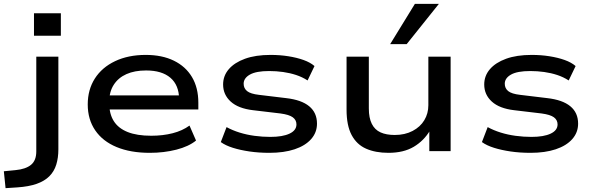

<svg xmlns="http://www.w3.org/2000/svg" viewBox="-94 -787 3090 1000"><path d="M83 -601V-718H223V-601ZM-65 193 -74 105 -13 99Q40 94 67.5 71.5Q95 49 95 2V-492H210V-9Q210 35 199 70.5Q188 106 163 131Q138 156 97 170.5Q56 185 -4 189Z M686 9Q586 9 513.5 -21Q441 -51 402 -108Q363 -165 363 -243Q363 -320 400 -378Q437 -436 505.5 -468.5Q574 -501 665 -501Q750 -501 811.5 -471Q873 -441 906 -385.5Q939 -330 939 -252V-217H451V-290H862L839 -271Q838 -344 793.5 -382Q749 -420 667 -420Q607 -420 564.5 -401Q522 -382 498.5 -345.5Q475 -309 475 -258V-249Q475 -194 498.5 -156.5Q522 -119 570.5 -99.5Q619 -80 694 -80Q754 -80 805 -93Q856 -106 893 -133L927 -55Q889 -24 824.5 -7.5Q760 9 686 9Z M1309 9Q1254 9 1206 2Q1158 -5 1119.5 -17Q1081 -29 1056 -47L1086 -125Q1117 -108 1154 -96.5Q1191 -85 1232 -79.5Q1273 -74 1314 -74Q1378 -74 1414 -91Q1450 -108 1450 -139Q1450 -162 1431 -176Q1412 -190 1367 -196L1224 -213Q1147 -222 1107.5 -258Q1068 -294 1068 -347Q1068 -392 1097.5 -426.5Q1127 -461 1182 -481Q1237 -501 1315 -501Q1364 -501 1408 -494Q1452 -487 1487 -474.5Q1522 -462 1544 -443L1508 -368Q1480 -386 1448 -396.5Q1416 -407 1380.5 -412Q1345 -417 1308 -417Q1240 -417 1207.5 -398.5Q1175 -380 1175 -351Q1175 -327 1193 -312.5Q1211 -298 1255 -293L1396 -276Q1476 -267 1516.5 -233.5Q1557 -200 1557 -143Q1557 -97 1526.5 -62.5Q1496 -28 1440.5 -9.5Q1385 9 1309 9Z M1929 9Q1862 9 1813 -12.5Q1764 -34 1737.5 -83.5Q1711 -133 1711 -216V-492H1827V-222Q1827 -173 1842.5 -142Q1858 -111 1888 -97.5Q1918 -84 1962 -84Q2015 -84 2055 -105Q2095 -126 2116 -161Q2137 -196 2137 -239V-492H2253V0H2142V-108H2146Q2114 -54 2061 -22.5Q2008 9 1929 9ZM1938 -557 2067 -767H2192L2024 -557Z M2669 9Q2614 9 2566 2Q2518 -5 2479.5 -17Q2441 -29 2416 -47L2446 -125Q2477 -108 2514 -96.5Q2551 -85 2592 -79.5Q2633 -74 2674 -74Q2738 -74 2774 -91Q2810 -108 2810 -139Q2810 -162 2791 -176Q2772 -190 2727 -196L2584 -213Q2507 -222 2467.5 -258Q2428 -294 2428 -347Q2428 -392 2457.5 -426.5Q2487 -461 2542 -481Q2597 -501 2675 -501Q2724 -501 2768 -494Q2812 -487 2847 -474.5Q2882 -462 2904 -443L2868 -368Q2840 -386 2808 -396.5Q2776 -407 2740.5 -412Q2705 -417 2668 -417Q2600 -417 2567.5 -398.5Q2535 -380 2535 -351Q2535 -327 2553 -312.5Q2571 -298 2615 -293L2756 -276Q2836 -267 2876.5 -233.5Q2917 -200 2917 -143Q2917 -97 2886.5 -62.5Q2856 -28 2800.5 -9.5Q2745 9 2669 9Z"/></svg>

Font: Nunito Sans 10pt Expanded SemiBold
Style: Regular
Weight: 600
Width: 7
Designer: Vernon Adams
Foundry: Vernon Adams
Version: Version 3.101;gftools[0.9.27]